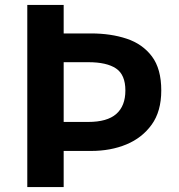

<svg xmlns="http://www.w3.org/2000/svg" viewBox="-20 -761 730 781"><path d="M91 0V-741H239V-625H350Q431 -625 495.5 -603.5Q560 -582 598 -531.5Q636 -481 636 -393Q636 -308 597 -254Q558 -200 494 -173.5Q430 -147 350 -147H239V0ZM239 -265H339Q416 -265 453 -297.5Q490 -330 490 -393Q490 -457 452 -482.5Q414 -508 339 -508H239Z"/></svg>

Font: Noto Sans HK Thin
Style: Bold
Weight: 700
Version: Version 2.004-H2;hotconv 1.0.118;makeotfexe 2.5.65603